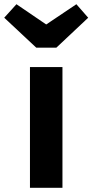

<svg xmlns="http://www.w3.org/2000/svg" viewBox="-69 -890 438 910"><path d="M293 -870 150 -774 9 -870 -49 -806 103 -664H198L349 -806ZM227 -572H73V0H227Z"/></svg>

Font: Glow Sans TC Normal
Style: Bold
Weight: 700
Designer: Ryoko NISHIZUKA (kana, bopomofo & ideographs); Paul D. Hunt (Latin, Greek & Cyrillic); Sandoll Communications, Soo-young
Version: Version 0.93